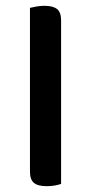

<svg xmlns="http://www.w3.org/2000/svg" viewBox="-20 -634 314 660"><path d="M190 -2Q183 1 169.5 3.5Q156 6 141 6Q110 6 96.5 -5.5Q83 -17 83 -44V-607Q91 -609 104.5 -611.5Q118 -614 133 -614Q162 -614 176 -603Q190 -592 190 -564V-2Z"/></svg>

Font: Baloo Paaji 2 Medium
Style: Regular
Weight: 500
Designer: Shuchita Grover, Noopur Datye and Ek Type
Foundry: Ek Type
Version: Version 1.640;hotconv 1.0.111;makeotfexe 2.5.65597; ttfautoh